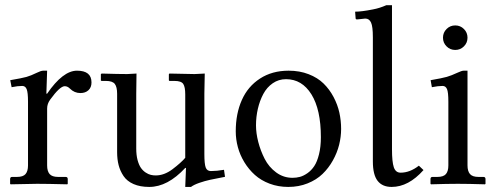

<svg xmlns="http://www.w3.org/2000/svg" viewBox="-20 -718 1937 750"><path d="M89.4 -71.8V-320.8Q89.4 -356.9 84.2 -369.6Q79.1 -382.3 66.9 -382.3Q49.3 -382.3 25.4 -377.4L20 -404.8Q65.9 -412.6 83.3 -417.5Q100.6 -422.4 123.5 -433.6Q140.1 -441.9 148.9 -441.9H164.1L161.1 -352.1H164.1Q225.6 -441.9 280.8 -441.9Q337.4 -441.9 337.4 -396Q337.4 -376.5 325.4 -365.5Q313.5 -354.5 293.9 -354.5Q270.5 -354.5 252.9 -372.1Q243.7 -381.3 232.9 -381.3Q213.9 -381.3 175.8 -328.6Q164.1 -312.5 164.1 -293.9V-71.8Q164.1 -49.3 173.8 -38.1Q183.6 -26.9 207 -26.9H236.3Q244.6 -26.9 244.6 -18.6V0L242.7 2Q164.1 0 125 0L21.5 2L19.5 0V-18.6Q19.5 -26.9 27.3 -26.9H46.4Q70.3 -26.9 79.8 -38.1Q89.4 -49.3 89.4 -71.8Z M778.3 -116.2Q778.3 -78.1 783.4 -64Q788.6 -49.8 803.7 -49.8Q826.7 -49.8 855 -54.7L858.9 -27.3Q820.8 -20 800.5 -15.6Q780.3 -11.2 758.5 -3.7Q736.8 3.9 726.1 12.2H703.6L706.5 -62H703.6Q634.8 12.2 563 12.2Q527.3 12.2 501.7 1Q476.1 -10.3 462.6 -30.3Q449.2 -50.3 443.4 -73Q437.5 -95.7 437.5 -123.5V-351.6Q437.5 -378.4 428.5 -390.1Q419.4 -401.9 393.6 -401.9H377L374 -403.3V-428.2L377 -430.7Q444.3 -428.7 476.6 -428.7L513.2 -430.7L512.2 -351.1V-137.7Q512.2 -112.3 517.3 -93Q522.5 -73.7 530.3 -62.5Q538.1 -51.3 548.8 -44.2Q559.6 -37.1 569.1 -34.9Q578.6 -32.7 588.4 -32.7Q621.1 -32.7 653.3 -56.6Q687.5 -82.5 703.6 -101.6V-349.1Q703.6 -378.4 695.8 -390.1Q688 -401.9 661.6 -401.9H641.6L639.6 -404.3V-427.7L641.6 -430.7Q712.4 -428.7 740.2 -428.7L779.8 -430.7L778.3 -352.1Z M900.9 -205.1Q900.9 -273.9 924.6 -327.1Q948.2 -380.4 995.6 -411.1Q1043 -441.9 1107.4 -441.9Q1150.4 -441.9 1185.5 -428.2Q1220.7 -414.6 1243.9 -391.8Q1267.1 -369.1 1283 -339.1Q1298.8 -309.1 1305.7 -277.8Q1312.5 -246.6 1312.5 -214.4Q1312.5 -183.6 1304.7 -152.3Q1296.9 -121.1 1280.3 -91.3Q1263.7 -61.5 1240 -38.6Q1216.3 -15.6 1181.6 -1.7Q1147 12.2 1106 12.2Q1066.9 12.2 1033.2 -0.5Q999.5 -13.2 975.6 -34.7Q951.7 -56.2 934.6 -84.2Q917.5 -112.3 909.2 -143.1Q900.9 -173.8 900.9 -205.1ZM1097.2 -408.7Q1068.4 -408.7 1045.4 -392.8Q1022.5 -377 1008.5 -350.8Q994.6 -324.7 987.3 -293.2Q980 -261.7 980 -228Q980 -197.8 988.8 -163.6Q997.6 -129.4 1013.9 -97.4Q1030.3 -65.4 1058.8 -44.4Q1087.4 -23.4 1122.6 -23.4Q1137.7 -23.4 1151.6 -27.1Q1165.5 -30.8 1180.9 -41.5Q1196.3 -52.2 1207.5 -69.1Q1218.8 -85.9 1226.1 -115.2Q1233.4 -144.5 1233.4 -182.1Q1233.4 -290 1196.5 -349.4Q1159.7 -408.7 1097.2 -408.7Z M1436.5 -87.4V-572.8Q1436.5 -614.3 1429.4 -629.9Q1422.4 -645.5 1406.7 -645.5L1384.8 -643.1L1374.5 -642.1Q1369.1 -642.1 1369.1 -647L1367.2 -672.4Q1392.6 -672.4 1436.5 -681.2Q1462.9 -686 1489.3 -697.8H1511.2V-134.8Q1511.2 -85.9 1518.3 -64.7Q1525.4 -43.5 1544.9 -43.5Q1581.1 -43.5 1616.2 -70.8L1634.3 -53.7Q1575.7 12.2 1509.8 12.2Q1473.6 12.2 1455.1 -11.5Q1436.5 -35.2 1436.5 -87.4Z M1724.4 -536.9Q1710.4 -550.8 1710.4 -570.8Q1710.4 -590.8 1724.4 -604.7Q1738.3 -618.7 1758.3 -618.7Q1778.3 -618.7 1792.2 -604.7Q1806.2 -590.8 1806.2 -570.8Q1806.2 -550.8 1792.2 -536.9Q1778.3 -522.9 1758.3 -522.9Q1738.3 -522.9 1724.4 -536.9ZM1806.2 -71.8Q1806.2 -49.3 1815.9 -38.1Q1825.7 -26.9 1849.1 -26.9H1868.2Q1876.5 -26.9 1876.5 -18.6V0L1874.5 2Q1809.6 0 1768.6 0Q1727.5 0 1663.6 2L1661.6 0V-18.6Q1661.6 -26.9 1669.4 -26.9H1688.5Q1712.4 -26.9 1721.9 -38.1Q1731.4 -49.3 1731.4 -71.8V-320.8Q1731.4 -357.9 1726.1 -370.1Q1720.7 -382.3 1709 -382.3Q1691.4 -382.3 1667 -377.4L1662.1 -404.8Q1707.5 -412.6 1725.3 -417.7Q1743.2 -422.9 1766.1 -433.6Q1783.7 -441.9 1791 -441.9H1806.2Z"/></svg>

Font: Libertinage
Style: l
Weight: 400
Designer: OSP
Foundry: OSP
Version: Version 1.0; 2008; OFL relea